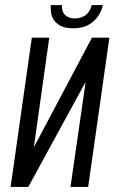

<svg xmlns="http://www.w3.org/2000/svg" viewBox="-20 -740 462 760"><path d="M22 0 106 -591H175L114 -157L344 -591H413L329 0H259L319 -416L92 0ZM269 -628Q239 -628 220.5 -637.5Q202 -647 193 -661Q184 -675 182 -691Q180 -707 181 -720H225Q224 -693 238.5 -680Q253 -667 276 -667Q300 -667 318 -679.5Q336 -692 343 -720H387Q383 -698 369 -677Q355 -656 331 -642Q307 -628 269 -628Z"/></svg>

Font: Alumni Sans Medium
Style: Italic
Weight: 500
Italic angle: -8°
Designer: Robert E. Leuschke
Foundry: Robert E. Leuschke
Version: Version 1.016